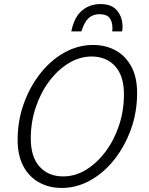

<svg xmlns="http://www.w3.org/2000/svg" viewBox="-20 -920 737 948"><path d="M67 -229Q67 -324 97.5 -408.5Q128 -493 180 -558.5Q232 -624 299 -661Q366 -698 439 -698Q503 -698 552 -670.5Q601 -643 629 -590.5Q657 -538 657 -461Q657 -366 626.5 -281.5Q596 -197 544 -131.5Q492 -66 425 -29Q358 8 285 8Q222 8 172.5 -19.5Q123 -47 95 -100Q67 -153 67 -229ZM132 -236Q132 -145 175.5 -97Q219 -49 292 -49Q351 -49 404.5 -81.5Q458 -114 500.5 -170.5Q543 -227 567.5 -300Q592 -373 592 -454Q592 -545 548.5 -593Q505 -641 432 -641Q374 -641 320 -608.5Q266 -576 223.5 -519.5Q181 -463 156.5 -390Q132 -317 132 -236ZM585 -788Q585 -782 584.5 -776Q584 -770 583 -765H534Q535 -771 535 -775Q535 -779 535 -783Q535 -814 520.5 -832Q506 -850 471 -850Q439 -850 417.5 -830.5Q396 -811 382 -765H332Q347 -837 385.5 -868.5Q424 -900 476 -900Q532 -900 558.5 -867.5Q585 -835 585 -788Z"/></svg>

Font: Radio Canada Light
Style: Italic
Weight: 300
Italic angle: -12°
Designer: Charles Daoud, Etienne Aubert Bonn, Alexandre Saumier Demers, Jacques Le Bailly
Foundry: Radio-Canada
Version: Version 2.104; ttfautohint (v1.8.4.7-5d5b);gftools[0.9.28.de